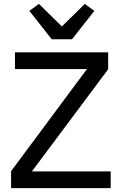

<svg xmlns="http://www.w3.org/2000/svg" viewBox="-20 -967 626 987"><path d="M350 -765 465 -911 416 -947 298 -831 180 -947 131 -911 246 -765ZM549 -86H144L536 -611V-698H57V-612H427L37 -87V0H549Z"/></svg>

Font: IBM Plex Arabic Text
Style: Regular
Weight: 450
Designer: Mike Abbink, Paul van der Laan, Pieter van Rosmalen, Wael Morcos, Khajak Apelian
Foundry: Bold Monday
Version: Version 1.0